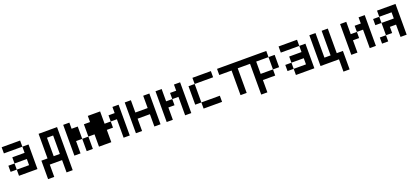

<svg xmlns="http://www.w3.org/2000/svg" viewBox="51 -1716 6399 2932"><g transform="rotate(-20 3250.0 -250.0)"><path d="M0 -200V-300H100V-200ZM0 -500V-600H300V-500ZM100 -200H300V-300H100V-400H300V-500H400V-100H100Z M500 -200H600V-600H900V100H800V-100H600V100H500ZM700 -200H800V-500H700Z M1000 -100V-600H1100V-500H1200V-300H1100V-100ZM1200 -100V-300H1300V-100ZM1300 -500H1400V-600H1500V-100H1400V-300H1300Z M1500 -100V-600H1600V-400H1700V-300H1600V-100ZM1700 -400V-500H1800V-600H1900V-100H1800V-400Z M2000 -100V-600H2100V-400H2300V-600H2400V-100H2300V-300H2100V-100Z M2500 -100V-600H2600V-400H2700V-300H2600V-100ZM2700 -400V-500H2800V-600H2900V-100H2800V-400Z M3000 -200V-500H3100V-200ZM3400 -200V-100H3100V-200ZM3400 -500H3100V-600H3400Z M3500 -500V-600H4000V-500H3800V-100H3700V-500Z M4000 0V-600H4300V-500H4100V-300H4300V-200H4100V0ZM4400 -300H4300V-500H4400Z M4500 -200V-300H4600V-200ZM4500 -500V-600H4800V-500ZM4600 -200H4800V-300H4600V-400H4800V-500H4900V-100H4600Z M5000 -100V-600H5100V-200H5200V-600H5300V-200H5400V100H5300V-100Z M5500 -100V-600H5600V-400H5700V-300H5600V-100ZM5700 -400V-500H5800V-600H5900V-100H5800V-400Z M6000 -100V-200H6100V-100ZM6000 -400V-500H6100V-400ZM6100 -200V-400H6300V-500H6100V-600H6400V-100H6300V-300H6200V-200Z"/></g></svg>

Font: GalmuriMono9 Regular
Style: Regular
Weight: 400
Designer: Lee Minseo (quiple)
Version: Version 2.399;hotconv 1.1.1;makeotfexe 2.6.0 DEVELOPMENT